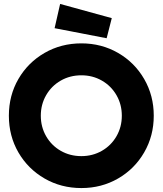

<svg xmlns="http://www.w3.org/2000/svg" viewBox="-20 -940 825 974"><path d="M25 -353Q25 -456 73.5 -539.5Q122 -623 206 -671.5Q290 -720 393 -720Q495 -720 579 -671.5Q663 -623 711.5 -539Q760 -455 760 -353Q760 -251 711.5 -167Q663 -83 579 -34.5Q495 14 393 14Q290 14 206 -34.5Q122 -83 73.5 -166.5Q25 -250 25 -353ZM598 -353Q598 -410 571 -457Q544 -504 497 -531Q450 -558 393 -558Q335 -558 288 -531Q241 -504 214 -457Q187 -410 187 -353Q187 -296 214 -249Q241 -202 288 -175Q335 -148 393 -148Q450 -148 497 -175Q544 -202 571 -249Q598 -296 598 -353ZM257 -797 285 -920 547 -848 521 -746Z"/></svg>

Font: Lineal Heavy
Style: Regular
Weight: 900
Designer: Created by Frank Adebiaye with contributions from Anton Moglia & Ariel Martín Pérez
Created by Frank ADEBIAYE with FontF
Foundry: Velvetyne Type Foundry
Version: Version 2.000